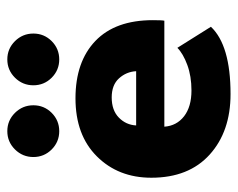

<svg xmlns="http://www.w3.org/2000/svg" viewBox="-84 -570 666 538"><g transform="rotate(-90 249.0 -301.0)"><path d="M99.2 -592Q120.5 -613.5 150.5 -613.5Q180.5 -613.5 201.8 -592Q223 -570.5 223 -540.5Q223 -510.5 201.8 -489.2Q180.5 -468 150.5 -468Q120.5 -468 99.2 -489.2Q78 -510.5 78 -540.5Q78 -570.5 99.2 -592ZM300.2 -592Q321.5 -613.5 351.5 -613.5Q381.5 -613.5 402.8 -592Q424 -570.5 424 -540.5Q424 -510.5 402.8 -489.2Q381.5 -468 351.5 -468Q321.5 -468 300.2 -489.2Q279 -510.5 279 -540.5Q279 -570.5 300.2 -592ZM163 -173.5Q165.5 -139 192.2 -118.2Q219 -97.5 264.5 -97.5Q304.5 -97.5 336.2 -109.2Q368 -121 384 -137L443 -43Q391 12 254.5 12Q149.5 12 84.8 -46.5Q20 -105 20 -210Q20 -302.5 79.8 -362.5Q139.5 -422.5 242.5 -422.5Q345 -422.5 403.2 -366.8Q461.5 -311 461.5 -205.5Q461.5 -180 460 -173.5ZM318.5 -252.5Q317 -280 298.5 -300.5Q280 -321 245 -321Q209 -321 188.5 -301Q168 -281 166.5 -252.5Z"/></g></svg>

Font: League Spartan
Style: Bold
Weight: 700
Foundry: The League of Moveable Type
Version: Version 2.002